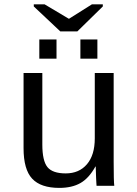

<svg xmlns="http://www.w3.org/2000/svg" viewBox="-20 -870 640 899"><path d="M178.2 -528.3V-193.4Q178.2 -117.2 202.1 -87.6Q226.1 -58.1 287.6 -58.1Q350.6 -58.1 387.2 -101.1Q423.8 -144 423.8 -222.2V-528.3H512.2V-112.8Q512.2 -20.5 515.1 0H432.1Q431.6 -2.4 431.2 -13.2Q430.7 -23.9 429.9 -37.8Q429.2 -51.8 428.2 -90.3H426.8Q396.5 -35.6 356.7 -12.9Q316.9 9.8 257.8 9.8Q170.9 9.8 130.6 -33.4Q90.3 -76.7 90.3 -176.3V-528.3ZM356.4 -595.2V-685.1H436V-595.2ZM164.1 -595.2V-685.1H244.6V-595.2ZM342.3 -723.1H262.2L138.2 -839.8V-849.6H189L302.2 -782.2H303.2L410.2 -849.6H461.4V-839.8Z"/></svg>

Font: Cousine
Style: Regular
Weight: 400
Monospace: yes
Designer: Steve Matteson
Foundry: Monotype Imaging Inc.
Version: Version 1.21